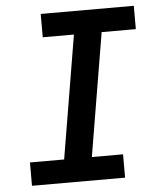

<svg xmlns="http://www.w3.org/2000/svg" viewBox="-53 -781 705 828"><g transform="rotate(-5 300.0 -367.5)"><path d="M52 0V-101H200L289 -634H154V-735H557V-634H409L320 -101H455V0Z"/></g></svg>

Font: Iosevka SS04 Extended Oblique
Style: Bold
Weight: 700
Width: 7
Italic angle: -9°
Monospace: yes
Designer: Belleve Invis
Foundry: Belleve Invis
Version: Version 19.0.0; ttfautohint (v1.8.4)